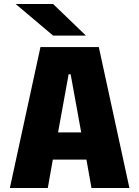

<svg xmlns="http://www.w3.org/2000/svg" viewBox="-20 -934 690 954"><path d="M623 0H434.5L409.5 -141H242.5L217.5 0H29L181 -700H471ZM321 -565 268.5 -276H383.5L331 -565ZM244 -757 58 -914H244L407 -757Z"/></svg>

Font: Trispace ExtraBold
Style: Regular
Weight: 800
Designer: Tyler Finck
Foundry: Etcetera Type Company
Version: Version 1.210; ttfautohint (v1.8.3)